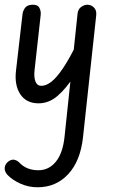

<svg xmlns="http://www.w3.org/2000/svg" viewBox="-42 -436 482 812"><path d="M121 1Q69 1 43.5 -38Q18 -77 26 -140L53 -374Q54 -388 63 -401.5Q72 -415 94 -416Q117 -417 124.5 -403Q132 -389 130 -372L104 -138Q101 -109 108 -91Q115 -73 133 -73Q153 -73 175.5 -90.5Q198 -108 225.5 -149Q253 -190 287 -260L275 -119Q238 -62 201.5 -30.5Q165 1 121 1ZM309 145Q298 245 246.5 300.5Q195 356 117 356Q78 356 44 340.5Q10 325 -11 303Q-24 288 -22 272Q-20 256 -4 245Q9 237 20 240Q31 243 39 251Q70 284 120 284Q165 284 194.5 247.5Q224 211 231 142L286 -378Q288 -397 301 -406.5Q314 -416 328 -416Q343 -416 355 -404.5Q367 -393 365 -372Z"/></svg>

Font: Edu SA Beginner Medium
Style: Regular
Weight: 500
Version: Version 1.003